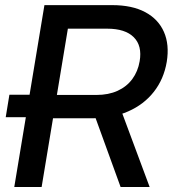

<svg xmlns="http://www.w3.org/2000/svg" viewBox="-20 -748 691 768"><path d="M146 -279.3H2.9L17.6 -369.1H160.6ZM37.1 0 157.7 -727.5H428.7Q508.3 -727.5 560.8 -699.5Q613.3 -671.4 635.7 -620.4Q658.2 -569.3 647 -500.5Q635.3 -431.6 595.5 -380.9Q555.7 -330.1 492.9 -302.5Q430.2 -274.9 350.1 -274.9H145.5L161.1 -368.2H365.7Q414.1 -368.2 450.4 -384.8Q486.8 -401.4 509.3 -431.9Q531.7 -462.4 538.6 -502.9Q549.3 -564.9 515.1 -599.1Q481 -633.3 408.7 -633.3H251.5L146.5 0ZM462.4 0 343.3 -328.1H456.5L578.6 0Z"/></svg>

Font: Inter 28pt Medium
Style: Italic
Weight: 500
Italic angle: -9.3988°
Designer: Rasmus Andersson
Foundry: rsms
Version: Version 4.001;git-66647c0bb